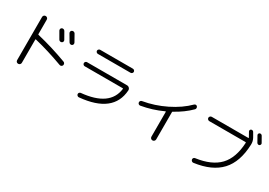

<svg xmlns="http://www.w3.org/2000/svg" viewBox="17 -1805 3966 2830"><g transform="rotate(30 2000.0 -390.5)"><path d="M624 -704.1Q674.8 -617.2 690.4 -587.9Q697.3 -575.2 693.4 -561Q689.5 -546.9 674.8 -540Q662.1 -533.2 647 -538.1Q631.8 -543 625 -555.7Q613.3 -578.1 558.6 -670.9Q551.8 -683.6 555.7 -697.8Q559.6 -711.9 572.8 -718.8Q585.9 -725.6 601.1 -721.2Q616.2 -716.8 624 -704.1ZM720.7 -760.7Q734.4 -767.6 749.5 -764.2Q764.6 -760.7 773.4 -747.1Q804.7 -695.3 839.8 -628.9Q846.7 -615.2 842.8 -601.1Q838.9 -586.9 825.2 -580.1Q812.5 -573.2 797.4 -578.1Q782.2 -583 775.4 -595.7Q752 -637.7 707 -711.9Q699.2 -724.6 703.6 -739.3Q708 -753.9 720.7 -760.7ZM237.3 16.6V-716.8Q237.3 -733.4 248.5 -745.1Q259.8 -756.8 276.9 -756.8Q293.9 -756.8 305.7 -745.6Q317.4 -734.4 317.4 -716.8V-473.6Q317.4 -463.9 324.2 -462.9Q580.1 -402.3 839.8 -305.7Q854.5 -300.8 861.3 -286.6Q868.2 -272.5 863.3 -257.3Q858.4 -242.2 843.8 -235.4Q829.1 -228.5 814.5 -234.4Q563.5 -327.1 325.2 -384.8Q317.4 -386.7 317.4 -377.9V16.6Q317.4 33.2 305.7 44.9Q293.9 56.6 276.9 56.6Q259.8 56.6 248.5 45.4Q237.3 34.2 237.3 16.6Z M1144.5 -402.3Q1130.9 -402.3 1120.6 -412.6Q1110.4 -422.9 1110.4 -437Q1110.4 -451.2 1120.6 -461.4Q1130.9 -471.7 1144.5 -471.7H1825.2Q1848.6 -471.7 1864.7 -455.1Q1880.9 -438.5 1879.9 -415Q1853.5 -13.7 1300.8 37.1Q1286.1 39.1 1273.9 29.3Q1261.7 19.5 1259.8 4.9Q1257.8 -8.8 1267.1 -20Q1276.4 -31.2 1290 -33.2Q1758.8 -77.1 1798.8 -392.6Q1800.8 -401.4 1792 -402.3ZM1221.7 -726.6H1778.3Q1792 -726.6 1802.7 -716.3Q1813.5 -706.1 1813.5 -691.9Q1813.5 -677.7 1802.7 -667.5Q1792 -657.2 1778.3 -657.2H1221.7Q1208 -657.2 1197.3 -667.5Q1186.5 -677.7 1186.5 -691.9Q1186.5 -706.1 1197.3 -716.3Q1208 -726.6 1221.7 -726.6Z M2142.6 -308.6Q2127.9 -306.6 2116.2 -315.4Q2104.5 -324.2 2102.1 -338.9Q2099.6 -353.5 2108.9 -365.7Q2118.2 -377.9 2131.8 -379.9Q2328.1 -413.1 2513.7 -504.4Q2699.2 -595.7 2823.2 -719.7Q2834 -729.5 2847.7 -730Q2861.3 -730.5 2871.1 -719.2Q2880.9 -708 2880.9 -692.9Q2880.9 -677.7 2871.1 -667Q2759.8 -555.7 2601.6 -469.7Q2594.7 -466.8 2596.7 -457V-451.2V3.9Q2596.7 20.5 2585 32.7Q2573.2 44.9 2556.2 44.9Q2539.1 44.9 2527.3 33.2Q2515.6 21.5 2515.6 3.9V-418Q2515.6 -425.8 2506.8 -421.9Q2331.1 -340.8 2142.6 -308.6Z M3762.7 -693.4Q3765.6 -693.4 3767.1 -696.3Q3768.6 -699.2 3766.6 -701.2Q3738.3 -752.9 3723.6 -778.3Q3716.8 -788.1 3720.2 -800.8Q3723.6 -813.5 3734.9 -819.3Q3746.1 -825.2 3759.3 -821.3Q3772.5 -817.4 3779.3 -805.7Q3796.9 -775.4 3820.3 -734.4Q3848.6 -684.6 3845.7 -627Q3835 -329.1 3687.5 -169.9Q3540 -10.7 3243.2 29.3Q3228.5 31.2 3216.3 22Q3204.1 12.7 3201.2 -2Q3198.2 -16.6 3207 -28.8Q3215.8 -41 3231.4 -43Q3495.1 -79.1 3623.5 -214.8Q3752 -350.6 3764.6 -611.3Q3764.6 -620.1 3756.8 -620.1H3139.6Q3125 -620.1 3113.8 -630.9Q3102.5 -641.6 3102.5 -656.7Q3102.5 -671.9 3113.8 -682.6Q3125 -693.4 3139.6 -693.4ZM3913.1 -698.2Q3882.8 -752 3859.4 -793.9Q3852.5 -804.7 3856.4 -816.9Q3860.4 -829.1 3871.1 -835Q3882.8 -840.8 3895.5 -836.9Q3908.2 -833 3915 -822.3Q3953.1 -757.8 3970.7 -724.6Q3976.6 -713.9 3972.2 -702.1Q3967.8 -690.4 3957 -683.6Q3945.3 -677.7 3932.6 -682.1Q3919.9 -686.5 3913.1 -698.2Z"/></g></svg>

Font: Rounded Mgen+ 1mn regular
Style: Regular
Weight: 400
Designer: [Source Han Sans]
Ryoko NISHIZUKA  (kana & ideographs); Paul D. Hunt (Latin, Greek & Cyrillic); Wenlong ZHANG  (bopomofo
Version: Version 1.059.20150602